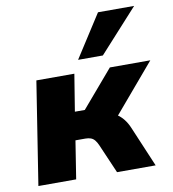

<svg xmlns="http://www.w3.org/2000/svg" viewBox="-85 -841 827 916"><g transform="rotate(-10 328.5 -383.5)"><path d="M27 0 105 -498H289L260 -319H308L461 -498H657L437 -239L409 -284Q434 -281 453.5 -269Q473 -257 487.5 -238.5Q502 -220 512 -196L595 0H408L347 -141Q340 -157 332 -166.5Q324 -176 313 -180Q302 -184 287 -184H239L210 0ZM318 -560 451 -767H626L438 -560Z"/></g></svg>

Font: Nunito Sans 10pt Black
Style: Italic
Weight: 900
Italic angle: -9°
Designer: Vernon Adams
Foundry: Vernon Adams
Version: Version 3.101;gftools[0.9.27]